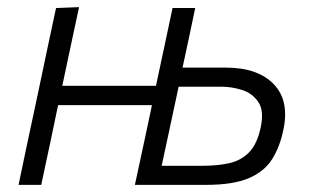

<svg xmlns="http://www.w3.org/2000/svg" viewBox="-20 -518 872 538"><path d="M32 0Q43.5 -56 54.5 -107.5Q65.5 -159 78.5 -219.5L89 -269Q102.5 -334 113.8 -386.8Q125 -439.5 137 -495.5L201.5 -498Q189.5 -442 178.2 -389.2Q167 -336.5 154.5 -277.5H417Q430.5 -340 441.2 -390.8Q452 -441.5 463.5 -495.5H527Q518 -452.5 509.5 -412.2Q501 -372 491.5 -328.5H613Q702.5 -328.5 747 -282.2Q791.5 -236 774 -154Q764.5 -107.5 743 -72.8Q721.5 -38 677.8 -19Q634 0 557.5 0H358Q370 -55 381 -106.8Q392 -158.5 405 -219.5L405.5 -223.5H143L142 -219.5Q129.5 -159 118.5 -107.5Q107.5 -56 95.5 0ZM433 -53.5H549.5Q590 -53.5 622.5 -60.8Q655 -68 677.8 -91Q700.5 -114 710.5 -161Q720.5 -207.5 703.8 -232.2Q687 -257 658 -266Q629 -275 602 -275H480.5Q467.5 -214.5 456.5 -162.8Q445.5 -111 433 -53.5Z"/></svg>

Font: Commissioner Light
Style: Italic
Weight: 300
Italic angle: -12°
Designer: Kostas Bartsokas
Foundry: Kostas Bartsokas
Version: Version 1.000; ttfautohint (v1.8.3)